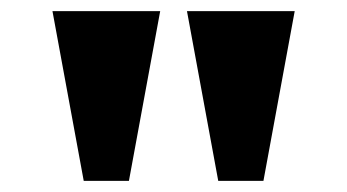

<svg xmlns="http://www.w3.org/2000/svg" viewBox="-20 -734 622 344"><path d="M130 -410 74 -714H267L211 -410ZM371 -410 315 -714H508L452 -410Z"/></svg>

Font: Noto Serif Armenian Black
Style: Regular
Weight: 900
Version: Version 2.007